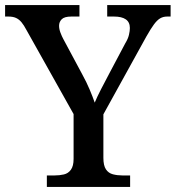

<svg xmlns="http://www.w3.org/2000/svg" viewBox="-24 -734 690 754"><path d="M160 0V-45H190Q210 -45 227 -49Q244 -53 254.5 -67.5Q265 -82 265 -110V-286L80 -616Q70 -635 60.5 -646.5Q51 -658 39 -663.5Q27 -669 9 -669H-4V-714H288V-669H256Q229 -669 218.5 -658.5Q208 -648 208 -633Q208 -620 213.5 -605.5Q219 -591 225 -580L299 -442Q316 -411 328 -382.5Q340 -354 348 -331Q357 -353 373 -384Q389 -415 406 -447L468 -564Q479 -582 482.5 -597.5Q486 -613 486 -624Q486 -647 470 -658Q454 -669 424 -669H397V-714H646V-669H632Q617 -669 605 -662Q593 -655 580.5 -638Q568 -621 551 -591L382 -285V-114Q382 -84 392 -69Q402 -54 419.5 -49.5Q437 -45 457 -45H487V0Z"/></svg>

Font: Noto Serif Gujarati Medium
Style: Regular
Weight: 500
Version: Version 2.102